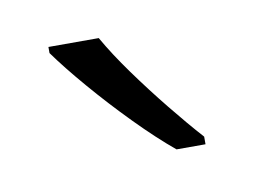

<svg xmlns="http://www.w3.org/2000/svg" viewBox="-35 -809 328 248"><g transform="rotate(-10 129.0 -685.5)"><path d="M106 -765Q119 -742 138.5 -715Q158 -688 179 -662Q200 -636 218 -616V-606H180Q157 -625 130 -652.5Q103 -680 79 -708Q55 -736 40 -757V-765Z"/></g></svg>

Font: Noto Sans Arabic SemCond Light
Style: Regular
Weight: 300
Width: 4
Designer: Monotype Design Team, Nadine Chahine, Nizar Qandah and Khaled Hosny
Foundry: Monotype Imaging Inc.
Version: Version 2.012; ttfautohint (v1.8.4.7-5d5b)